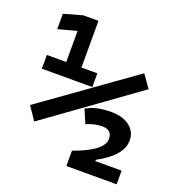

<svg xmlns="http://www.w3.org/2000/svg" viewBox="-127 -798 839 904"><g transform="rotate(20 293.0 -346.0)"><path d="M90.8 -144.5 45.9 -210.9 500 -535.2 544.9 -471.7ZM136.7 -390.6V-693.4H212.9V-390.6ZM39.6 -390.6V-459.5H140.6V-390.6ZM208.5 -390.6V-459.5H292.5V-390.6ZM43.9 -590.3V-667.5L136.7 -693.4V-615.2ZM304.7 0.5V-76.2Q377.4 -102.1 413.6 -130.1Q449.7 -158.2 449.7 -187.5Q449.7 -232.9 399.9 -232.9Q362.8 -232.9 321.3 -215.3L292.5 -282.7Q321.3 -298.8 350.3 -304.9Q379.4 -311 418 -311Q475.1 -311 509.5 -284.4Q543.9 -257.8 543.9 -214.4Q543.9 -176.3 514.4 -141.4Q484.9 -106.4 424.8 -74.2V0.5ZM317.4 0.5V-67.9H556.6V0.5Z"/></g></svg>

Font: Cascadia Mono
Style: Regular
Weight: 400
Monospace: yes
Designer: Aaron Bell
Foundry: Saja Typeworks
Version: Version 2102.003